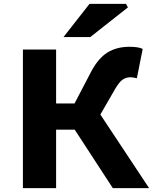

<svg xmlns="http://www.w3.org/2000/svg" viewBox="-20 -969 788 989"><path d="M98 -714H269V-436H364L449 -599Q486 -669 533.5 -698.5Q581 -728 647 -728Q693 -728 715 -717L685 -566Q665 -571 652 -571Q628 -571 610 -557.5Q592 -544 572 -509L497 -379L748 0H561L365 -301H269V0H98ZM441 -949H629L639 -931L445 -778H307Z"/></svg>

Font: Nebula Sans Bold
Style: Regular
Weight: 700
Designer: Paul D. Hunt for Adobe (as Source Sans)
Foundry: Nebula Entertainment & Broadcasting LLC
Version: Version 1.010